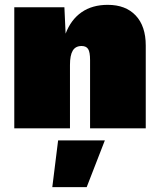

<svg xmlns="http://www.w3.org/2000/svg" viewBox="-20 -530 660 793"><path d="M582 -342V0H352V-282Q352 -315 344 -327.5Q336 -340 317 -340Q292 -340 280.5 -321Q269 -302 269 -262V0H39V-500H246L251 -391Q273 -449 317 -479.5Q361 -510 425 -510Q499 -510 540.5 -466Q582 -422 582 -342ZM338 243H196L220 50H413Z"/></svg>

Font: Work Sans Black
Style: Regular
Weight: 900
Designer: Wei Huang
Foundry: Wei Huang
Version: Version 1.500